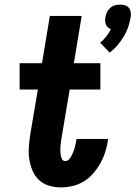

<svg xmlns="http://www.w3.org/2000/svg" viewBox="-20 -804 587 832"><path d="M455 -576 414 -619Q429 -631 440.5 -646Q452 -661 461 -678Q454 -680 448 -685Q442 -690 439 -697.5Q436 -705 435.5 -713Q435 -721 437 -729Q438 -740 443.5 -751Q449 -762 458 -770Q467 -778 478 -781Q489 -784 501 -784Q512 -784 522 -781Q532 -778 538.5 -770Q545 -762 546.5 -751Q548 -740 546 -729Q543 -708 535.5 -686.5Q528 -665 516 -645.5Q504 -626 489 -608Q474 -590 455 -576ZM244 8Q217 8 192 0.5Q167 -7 149 -24Q131 -41 121 -64.5Q111 -88 107 -114Q103 -140 105 -167Q107 -194 111 -221L144 -416H65V-530H162L196 -735H334L300 -530H415V-416H282L246 -202Q245 -193 243.5 -184Q242 -175 241.5 -166Q241 -157 241.5 -148Q242 -139 243.5 -130Q245 -121 249.5 -113.5Q254 -106 263 -106Q272 -106 279 -113.5Q286 -121 290 -129Q294 -137 297.5 -145.5Q301 -154 303.5 -162.5Q306 -171 307.5 -180Q309 -189 311 -197Q311 -198 311 -199.5Q311 -201 312 -202H448Q448 -200 447.5 -197Q447 -194 447 -192Q443 -166 435 -142Q427 -118 414 -95Q401 -72 383 -51.5Q365 -31 342.5 -17.5Q320 -4 294.5 2Q269 8 244 8Z"/></svg>

Font: Iosevka Slab Heavy Oblique
Style: Regular
Weight: 900
Italic angle: -9°
Monospace: yes
Designer: Belleve Invis
Foundry: Belleve Invis
Version: Version 11.1.1; ttfautohint (v1.8.3)